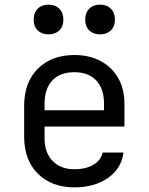

<svg xmlns="http://www.w3.org/2000/svg" viewBox="-20 -797 640 827"><path d="M300 10Q203 10 143.5 -48.5Q84 -107 84 -210V-340Q84 -443 143.5 -501.5Q203 -560 300 -560Q365 -560 413.5 -534Q462 -508 489 -461Q516 -414 516 -350V-252H172V-200Q172 -139 207 -103.5Q242 -68 300 -68Q350 -68 382.5 -87.5Q415 -107 422 -140H512Q503 -71 445 -30.5Q387 10 300 10ZM172 -322H428V-350Q428 -415 394.5 -450.5Q361 -486 300 -486Q239 -486 205.5 -450.5Q172 -415 172 -350ZM411 -649Q382 -649 364.5 -666Q347 -683 347 -712Q347 -742 364.5 -759.5Q382 -777 411 -777Q440 -777 457.5 -759.5Q475 -742 475 -712Q475 -683 457.5 -666Q440 -649 411 -649ZM189 -649Q160 -649 142.5 -666Q125 -683 125 -712Q125 -742 142.5 -759.5Q160 -777 189 -777Q218 -777 235.5 -759.5Q253 -742 253 -712Q253 -683 235.5 -666Q218 -649 189 -649Z"/></svg>

Font: JetBrains Mono NL
Style: Regular
Weight: 400
Monospace: yes
Designer: Philipp Nurullin, Konstantin Bulenkov
Foundry: JetBrains
Version: Version 2.305; ttfautohint (v1.8.4.7-5d5b)